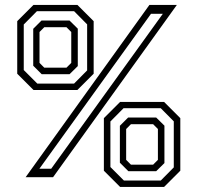

<svg xmlns="http://www.w3.org/2000/svg" viewBox="-20 -720 802 780"><path d="M84 0 587 -700H698.5L195.5 0ZM116 -354.5 50 -420.5V-634L116 -700H294.5L360.5 -634V-420.5L294.5 -354.5ZM131.5 -380.5H281L334 -434V-621L281 -674.5H130L76.5 -620.5V-435.5ZM140 -34.5H188L641.5 -664H593.5ZM149.5 -418.5 115 -453V-603L148.5 -636.5H262.5L296 -603.5V-451.5L262.5 -418.5ZM160 -445H250L269.5 -464.5V-590L250 -609.5H160L140.5 -590V-464.5ZM468 39.5 402 -26.5V-240L468 -306H646.5L712.5 -240V-26.5L646.5 39.5ZM483.5 13.5H633L686 -40V-227L633 -280.5H482L428.5 -226.5V-41.5ZM501.5 -24.5 467 -59V-209L500.5 -242.5H614.5L648 -209.5V-57.5L614.5 -24.5ZM512 -51H602L621.5 -70.5V-196L602 -215.5H512L492.5 -196V-70.5Z"/></svg>

Font: Tourney Condensed
Style: Regular
Weight: 400
Width: 3
Designer: Tyler Finck
Foundry: Etcetera Type Co
Version: Version 1.010; ttfautohint (v1.8.3)